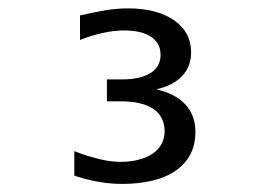

<svg xmlns="http://www.w3.org/2000/svg" viewBox="-20 -985 642 463"><path d="M274.4 -541.5Q257.3 -541.5 243.7 -543Q230 -544.4 215.8 -546.9Q200.2 -549.8 187 -553.2Q173.8 -556.6 159.2 -561.5V-620.6Q176.3 -613.8 191.4 -609.1Q206.5 -604.5 220.7 -601.1Q246.6 -594.7 271.5 -594.7Q294.4 -594.7 314.2 -599.9Q334 -605 348.6 -614.7Q361.3 -623.5 369.1 -637.2Q377 -650.9 377 -669.4Q377 -686.5 369.9 -700Q362.8 -713.4 350.1 -722.2Q322.8 -740.7 270 -740.7H237.8V-793.5H273.9Q318.8 -793.5 343.3 -809.1Q367.2 -824.2 367.2 -853Q367.2 -881.3 343.8 -896.5Q332 -904.3 315.4 -908Q298.8 -911.6 279.3 -911.6Q266.6 -911.6 254.6 -910.2Q242.7 -908.7 229 -905.8Q202.1 -899.9 172.9 -888.7V-947.8Q189.9 -951.7 205.6 -954.8Q221.2 -958 235.4 -960.4Q263.7 -964.8 289.1 -964.8Q358.4 -964.8 399.9 -936Q440.9 -907.2 440.9 -859.4Q440.9 -824.7 419.4 -801.8Q398.4 -779.3 356.9 -769.5Q402.8 -759.3 427.2 -732.9Q451.2 -707 451.2 -666.5Q451.2 -607.4 404.8 -574.2Q381.3 -557.6 348.1 -549.6Q314.9 -541.5 274.4 -541.5Z"/></svg>

Font: Hack
Style: Regular
Weight: 400
Monospace: yes
Designer: Christopher Simpkins
Foundry: Christopher Simpkins
Version: Version 2.019; ttfautohint (v1.4.1) -l 4 -r 80 -G 350 -x 0 -